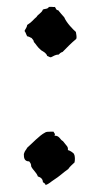

<svg xmlns="http://www.w3.org/2000/svg" viewBox="-20 -532 295 562"><path d="M49.8 -81.1C49.8 -70.3 50.8 -59.6 65.4 -59.6C68.4 -55.7 71.3 -52.7 71.3 -44.9C76.2 -34.2 86.9 -27.3 90.8 -15.6C100.6 -12.7 105.5 -6.8 105.5 1C108.4 3.9 113.3 4.9 113.3 9.8C124 5.9 128.9 0 136.7 -4.9C155.3 -16.6 164.1 -26.4 179.7 -37.1C184.6 -44.9 191.4 -49.8 198.2 -56.6C199.2 -60.5 199.2 -65.4 199.2 -69.3C199.2 -74.2 198.2 -78.1 196.3 -82C191.4 -86.9 185.5 -90.8 178.7 -92.8C179.7 -103.5 175.8 -103.5 164.1 -119.1C156.2 -122.1 154.3 -135.7 139.6 -134.8C142.6 -141.6 139.6 -139.6 136.7 -146.5H126C122.1 -146.5 114.3 -146.5 111.3 -143.6C95.7 -135.7 74.2 -112.3 59.6 -99.6C56.6 -92.8 52.7 -91.8 49.8 -81.1ZM59.6 -425.8C66.4 -424.8 68.4 -421.9 72.3 -420.9C75.2 -417 79.1 -414.1 79.1 -409.2C85.9 -402.3 87.9 -395.5 100.6 -384.8C108.4 -379.9 115.2 -377 118.2 -368.2C122.1 -367.2 125 -364.3 128.9 -364.3C136.7 -367.2 140.6 -372.1 151.4 -372.1C154.3 -375 158.2 -378.9 163.1 -379.9C175.8 -392.6 188.5 -406.2 203.1 -418C204.1 -421.9 205.1 -421.9 202.1 -438.5C194.3 -445.3 174.8 -464.8 168 -481.4C161.1 -488.3 157.2 -494.1 150.4 -502C143.6 -502 143.6 -508.8 140.6 -511.7C135.7 -510.7 133.8 -512.7 123 -511.7C120.1 -504.9 110.4 -506.8 105.5 -503.9C101.6 -493.2 91.8 -491.2 86.9 -482.4C78.1 -475.6 74.2 -467.8 59.6 -459C58.6 -451.2 54.7 -448.2 51.8 -441.4C55.7 -436.5 56.6 -430.7 59.6 -425.8Z"/></svg>

Font: Caesar Dressing Cyrillic
Style: Regular
Weight: 400
Designer: Dathan Boardman
Foundry: Open Window
Version: Version 1.00;July 2, 2020;FontCreator 13.0.0.2642 64-bit